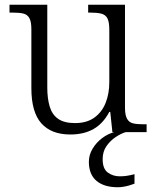

<svg xmlns="http://www.w3.org/2000/svg" viewBox="-20 -556 659 808"><path d="M276 10Q196 10 154 -37Q112 -84 112 -185V-433Q112 -465 103.5 -480Q95 -495 78 -499Q61 -503 32 -503H20V-536H179V-187Q179 -142 189 -108Q199 -74 224.5 -56Q250 -38 296 -38Q345 -38 377 -61Q409 -84 424.5 -123Q440 -162 440 -210V-430Q440 -464 432 -479Q424 -494 406.5 -498.5Q389 -503 360 -503H351V-536H506V-103Q506 -72 514.5 -56.5Q523 -41 539.5 -37Q556 -33 582 -33H597V0H453L444 -85H440Q414 -36 373.5 -13Q333 10 276 10ZM476 232Q418 232 386 205Q354 178 354 125Q354 96 369.5 70Q385 44 409.5 25.5Q434 7 461 0H509Q489 6 466.5 21Q444 36 428 59Q412 82 412 114Q412 154 433.5 170Q455 186 484 186Q499 186 513 184Q527 182 546 177V217Q536 221 523.5 224.5Q511 228 499 230Q487 232 476 232Z"/></svg>

Font: Noto Rashi Hebrew Light
Style: Regular
Weight: 300
Version: Version 1.006